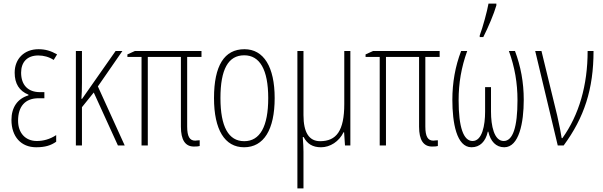

<svg xmlns="http://www.w3.org/2000/svg" viewBox="-20 -813 3368 1073"><path d="M182 10C232 10 264 0 294 -21V-58C258 -34 220 -25 186 -25C121 -25 81 -71 81 -138C81 -218 120 -264 196 -264H228V-298H204C136 -298 98 -338 98 -407C98 -465 131 -503 194 -503C224 -503 254 -495 280 -478L299 -509C264 -529 233 -538 195 -538C116 -538 62 -485 62 -407C62 -346 87 -305 139 -284V-280C78 -262 44 -213 44 -143C44 -49 98 10 182 10Z M404 0H438V-214L504 -296L639 0H677L527 -330L664 -528H626L439 -261H435C437 -289 438 -312 438 -350V-528H404Z M1064 6C1080 6 1091 5 1096 3V-29C1088 -29 1081 -28 1071 -27C1040 -27 1026 -50 1026 -106V-495H1106V-528H734L692 -509V-495H771V0H806V-495H991V-105C991 -31 1015 6 1064 6Z M1344 10C1454 10 1515 -88 1515 -265C1515 -439 1454 -538 1346 -538C1234 -538 1176 -447 1176 -265C1176 -88 1236 10 1344 10ZM1345 -24C1257 -24 1212 -105 1212 -265C1212 -425 1255 -504 1345 -504C1431 -504 1479 -425 1479 -265C1479 -106 1433 -24 1345 -24Z M1642 240H1676V35C1676 18 1675 -11 1672 -47H1677C1697 -9 1727 10 1774 10C1825 10 1875 -22 1900 -74H1903L1908 0H1938V-528H1904V-232C1904 -82 1860 -24 1769 -24C1707 -24 1676 -73 1676 -170V-528H1642Z M2395 6C2411 6 2422 5 2427 3V-29C2419 -29 2412 -28 2402 -27C2371 -27 2357 -50 2357 -106V-495H2437V-528H2065L2023 -509V-495H2102V0H2137V-495H2322V-105C2322 -31 2346 6 2395 6Z M2661 -606H2681C2708 -659 2741 -737 2754 -783V-793H2710C2703 -752 2678 -660 2661 -615ZM2615 10C2662 10 2694 -22 2706 -77H2709C2721 -23 2752 10 2798 10C2881 10 2907 -128 2907 -255C2907 -353 2890 -443 2858 -528H2824C2857 -437 2872 -349 2872 -253C2872 -102 2846 -25 2795 -25C2741 -25 2724 -111 2724 -189V-326H2691V-189C2691 -113 2675 -25 2621 -25C2570 -25 2543 -102 2543 -253C2543 -348 2558 -437 2591 -528H2557C2524 -442 2508 -351 2508 -255C2508 -128 2531 10 2615 10Z M3097 0H3130C3245 -156 3297 -315 3297 -528H3264C3264 -336 3216 -171 3123 -41H3119C3115 -67 3107 -110 3094 -167L3006 -528H2971Z"/></svg>

Font: Kathrein 37 Thin Condensed
Style: Regular
Weight: 250
Width: 3
Designer: Lazydogs Typefoundry, based on Open Sans by Ascender Corporation
Foundry: Lazydogs Typefoundry
Version: Version 1.003;PS 001.003;hotconv 1.0.88;makeotf.lib2.5.64775